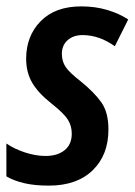

<svg xmlns="http://www.w3.org/2000/svg" viewBox="-23 -572 422 602"><path d="M130 10Q86 10 53.5 2.5Q21 -5 -3 -19V-122Q22 -105 55.5 -94Q89 -83 120 -83Q157 -83 179.5 -101Q202 -119 202 -153Q202 -177 190 -196.5Q178 -216 139 -247Q97 -280 78 -312.5Q59 -345 59 -388Q59 -459 104.5 -505.5Q150 -552 232 -552Q275 -552 312.5 -541Q350 -530 379 -511L337 -427Q288 -462 236 -462Q207 -462 189 -446Q171 -430 171 -403Q171 -380 182.5 -362.5Q194 -345 230 -317Q272 -283 294.5 -251.5Q317 -220 317 -166Q317 -86 267.5 -38Q218 10 130 10Z"/></svg>

Font: Noto Sans Condensed SemiBold
Style: Italic
Weight: 600
Width: 3
Italic angle: -12°
Designer: Monotype Design Team
Foundry: Monotype Imaging Inc.
Version: Version 2.013; ttfautohint (v1.8.4.7-5d5b)